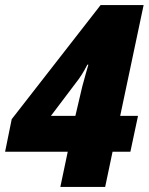

<svg xmlns="http://www.w3.org/2000/svg" viewBox="-26 -734 587 754"><path d="M211 0H387L416 -138H486L516 -279H446L538 -714H369L20 -266L-6 -138H240ZM174 -279 273 -410C287 -427 304 -454 317 -480H321C317 -466 304 -421 297 -394L270 -279Z"/></svg>

Font: Noto Sans SemiCondensed Black
Style: Italic
Weight: 900
Width: 4
Italic angle: -12°
Designer: Monotype Design Team
Foundry: Monotype Imaging Inc.
Version: Version 2.013